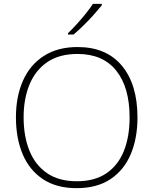

<svg xmlns="http://www.w3.org/2000/svg" viewBox="-20 -1036 799 1000"><path d="M696 -424Q696 -316 661 -233Q626 -150 555.5 -103Q485 -56 379 -56Q274 -56 203.5 -103Q133 -150 98 -233Q63 -316 63 -425Q63 -533 99.5 -615.5Q136 -698 208 -744.5Q280 -791 384 -791Q534 -791 615 -693.5Q696 -596 696 -424ZM103 -425Q103 -327 133 -252Q163 -177 224.5 -134.5Q286 -92 380 -92Q474 -92 535 -134Q596 -176 625.5 -250.5Q655 -325 655 -424Q655 -581 585.5 -668Q516 -755 384 -755Q289 -755 227 -713Q165 -671 134 -596.5Q103 -522 103 -425ZM510 -1008Q493 -987 468.5 -959.5Q444 -932 416 -904.5Q388 -877 363 -856H334V-863Q355 -883 380 -910.5Q405 -938 427.5 -966Q450 -994 464 -1016H510Z"/></svg>

Font: Noto Sans Malayalam UI ExtraLight
Style: Regular
Weight: 200
Designer: Jelle Bosma - Monotype Design Team
Foundry: Monotype Imaging Inc.
Version: Version 2.104; ttfautohint (v1.8.4.7-5d5b)